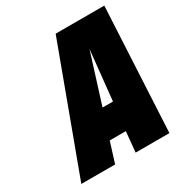

<svg xmlns="http://www.w3.org/2000/svg" viewBox="-165 -820 888 940"><g transform="rotate(-30 279.0 -350.0)"><path d="M522 0 558 -700H283L24 0H215L251 -115H342L331 0ZM301 -272 389 -552 360 -272Z"/></g></svg>

Font: Advent Pro Black
Style: Italic
Weight: 900
Italic angle: -12°
Version: Version 3.000